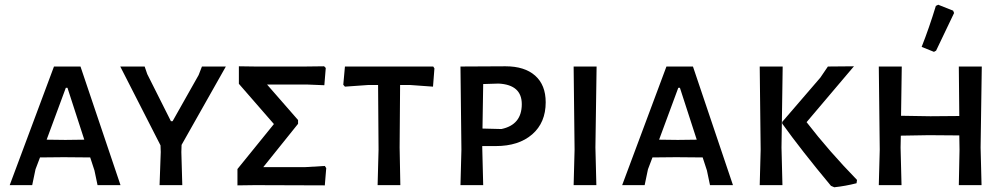

<svg xmlns="http://www.w3.org/2000/svg" viewBox="-20 -782 4249 811"><path d="M320 -501 489 0H392L379 -62L361 -117L249 -118L149 -117L130 -67L116 0H21L208 -501ZM256 -191 336 -192 265 -411H258L177 -192Z M747 -170 746 -140 750 0H654L659 -140L658 -168L488 -501H591L602 -469L702 -270H709L819 -465L833 -501H934Z M1349 -502 1356 -495 1350 -422 1276 -425H1108L1239 -275V-259L1092 -76H1268L1352 -81L1358 -72L1352 1L1057 0L983 1V-68L1137 -258L989 -428V-502L1059 -501H1268Z M1810 -501 1815 -493 1809 -416 1712 -423H1670L1668 -159L1671 0H1575L1579 -150L1577 -423H1536L1437 -416L1430 -424L1437 -501Z M2115 -502Q2196 -502 2240.5 -462.5Q2285 -423 2285 -350Q2285 -264 2228 -214.5Q2171 -165 2074 -165H2017V-159L2021 0H1925L1929 -150L1925 -501ZM2098 -237Q2184 -255 2184 -342Q2184 -424 2086 -429L2021 -427L2018 -239Z M2500 -501 2495 -159 2499 0H2403L2407 -150L2403 -501Z M2907 -501 3076 0H2979L2966 -62L2948 -117L2836 -118L2736 -117L2717 -67L2703 0H2608L2795 -501ZM2843 -191 2923 -192 2852 -411H2845L2764 -192Z M3587 -502 3387 -266Q3482 -143 3600 -22L3598 -8Q3551 4 3504 9L3490 3Q3365 -147 3284 -260V-267L3445 -454L3477 -501ZM3286 -501 3281 -159 3285 0H3189L3193 -150L3189 -501Z M3934 -568 3925 -563 3873 -584Q3905 -665 3933 -757L3943 -762L4006 -737L4010 -727ZM4127 -501 4122 -159 4126 0H4030L4033 -150L4032 -210L3903 -211L3785 -209L3784 -159L3788 0H3692L3696 -150L3692 -501H3789L3786 -293L3910 -291L4032 -292L4030 -501Z"/></svg>

Font: Alegreya Sans SC Medium
Style: Regular
Weight: 500
Designer: Juan Pablo del Peral
Foundry: Huerta Tipografica
Version: Version 2.001;PS 002.001;hotconv 1.0.88;makeotf.lib2.5.64775